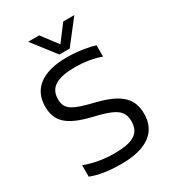

<svg xmlns="http://www.w3.org/2000/svg" viewBox="-202 -946 959 1065"><g transform="rotate(-30 278.0 -413.0)"><path d="M329 -688 444 -836H373L296 -734L219 -836H148L263 -688ZM506 -168C506 -260 460 -320 303 -358C171 -390 132 -411 132 -477C132 -555 193 -584 302 -584C362 -584 419 -574 467 -557V-629C432 -641 363 -654 289 -654C128 -654 50 -586 50 -477C50 -383 100 -333 242 -298C376 -266 424 -243 424 -168C424 -86 366 -60 252 -60C185 -60 121 -72 65 -93V-20C114 0 179 10 259 10C423 10 506 -54 506 -168Z"/></g></svg>

Font: Kanit Light
Style: Regular
Weight: 300
Designer: Katatrad Team
Foundry: CadsonDemak
Version: Version 1.000;PS 001.000;hotconv 1.0.88;makeotf.lib2.5.64775